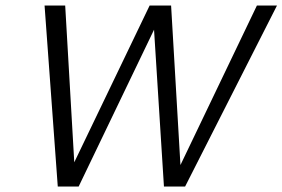

<svg xmlns="http://www.w3.org/2000/svg" viewBox="-20 -678 1027 698"><path d="M540 -570 266 0H190L142 -658H217L250 -88L524 -658H602L636 -78L914 -658H987L653 0H576Z"/></svg>

Font: LXGW Bright GB
Style: Italic
Weight: 400
Italic angle: -12°
Designer: Christian Thalmann (Catharsis Fonts)
Foundry: LXGW / Christian Thalmann (Catharsis Fonts) / Fontworks Inc.
Version: Version 5.510